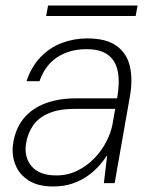

<svg xmlns="http://www.w3.org/2000/svg" viewBox="-20 -663 552 695"><path d="M172 12Q118 12 84 -9.5Q50 -31 36 -66Q22 -101 27 -140Q35 -197 65.5 -234Q96 -271 144.5 -289Q193 -307 254 -307H404Q414 -364 406.5 -403.5Q399 -443 371.5 -464Q344 -485 293 -485Q232 -485 187.5 -456Q143 -427 123 -369H76Q93 -421 126.5 -456Q160 -491 204 -507.5Q248 -524 296 -524Q365 -524 402.5 -496.5Q440 -469 450.5 -421.5Q461 -374 450 -313L395 0H356L368 -101Q357 -84 340 -64.5Q323 -45 299 -27.5Q275 -10 243.5 1Q212 12 172 12ZM184 -28Q225 -28 259.5 -45Q294 -62 320.5 -89Q347 -116 364 -148.5Q381 -181 387 -212L397 -269H252Q194 -269 156.5 -253Q119 -237 99.5 -208.5Q80 -180 74 -142Q67 -93 95 -60.5Q123 -28 184 -28ZM147 -605 154 -643H478L471 -605Z"/></svg>

Font: DM Sans 12pt ExtraLight
Style: Italic
Weight: 250
Italic angle: -10°
Version: Version 4.004;gftools[0.9.30]